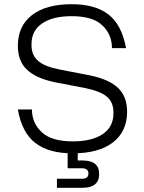

<svg xmlns="http://www.w3.org/2000/svg" viewBox="-20 -720 687 914"><path d="M326 10Q212 10 148 -39.5Q84 -89 65 -199H132Q132 -134 179 -90.5Q226 -47 326 -47Q418 -47 469 -81.5Q520 -116 520 -180V-186Q520 -233 489 -259.5Q458 -286 384 -301L239 -329Q150 -348 107.5 -389Q65 -430 65 -502Q65 -596 132 -648Q199 -700 321 -700Q434 -700 497 -650.5Q560 -601 580 -491H513Q513 -555 467.5 -599Q422 -643 321 -643Q231 -643 180.5 -608.5Q130 -574 130 -510V-504Q130 -458 161 -430.5Q192 -403 264 -389L409 -361Q500 -342 542.5 -301Q585 -260 585 -188Q585 -94 517.5 -42Q450 10 326 10ZM251 174V131H370Q401 131 401 106Q401 81 370 81H302V-10H350V60L332 44H373Q452 44 452 108Q452 174 373 174Z"/></svg>

Font: Mozilla Text ExtraLight
Style: Regular
Weight: 200
Designer: Studio DRAMA
Foundry: Studio DRAMA
Version: Version 1.000